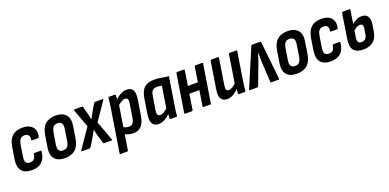

<svg xmlns="http://www.w3.org/2000/svg" viewBox="-6 -1283 4560 2251"><g transform="rotate(-20 2274.5 -157.5)"><path d="M186.9 8Q99.6 8 61.7 -40.8Q23.9 -89.5 37.7 -178.3L60.7 -324Q75.5 -415 121.3 -457.4Q167.2 -499.7 251.1 -499.7Q332.8 -499.7 372.9 -453.5Q412.9 -407.3 394.7 -332.1Q391.7 -320.6 383.2 -320.6H309Q296.7 -320.6 299.1 -332.1Q305.7 -369 290.5 -387.7Q275.4 -406.4 243.3 -406.4Q207 -406.4 189.4 -385.7Q171.7 -364.9 163.1 -314.4L141.3 -177.3Q133.3 -129.6 147.1 -107.2Q161 -84.7 197 -84.7Q231.5 -84.7 248.8 -103.4Q266 -122.2 270.6 -159.6Q272 -171.6 282.6 -171.6H356.9Q368.7 -171.6 367.3 -159.6Q359.9 -76.7 314.3 -34.4Q268.8 8 186.9 8Z M600.1 8Q514.4 8 473.9 -39.6Q433.5 -87.1 447.9 -176.7L471.7 -324.2Q485.7 -414 533.6 -456.9Q581.6 -499.7 664.5 -499.7Q748.6 -499.7 790.1 -452.5Q831.5 -405.2 817.1 -314.6L793.9 -169.1Q779.9 -78.7 732 -35.4Q684 8 600.1 8ZM610.1 -84.7Q646.4 -84.7 664.6 -105.3Q682.9 -125.8 690.9 -174.5L712.7 -312.2Q720.7 -361.7 706.2 -384.1Q691.6 -406.4 654.9 -406.4Q619 -406.4 600.9 -386.2Q582.7 -365.9 574.7 -316.8L552.3 -178.9Q544.7 -131 558.7 -107.9Q572.8 -84.7 610.1 -84.7Z M813.8 0Q808 0 806.4 -3.6Q804.8 -7.2 808.2 -12L974 -253L890.8 -479.8Q889.8 -484.6 892 -488.2Q894.2 -491.7 899 -491.7H990.4Q1001 -491.7 1002.8 -481.4L1024.7 -401.4Q1030.1 -381.2 1035 -358.8Q1040 -336.4 1044.6 -315.2H1046Q1057.4 -336.4 1069.1 -358.7Q1080.8 -381 1092.2 -401.2L1140.2 -481.4Q1145 -491.7 1154 -491.7H1248.2Q1253.6 -491.7 1255.4 -488.4Q1257.2 -485 1253.8 -479.8L1099.6 -254.6L1189.8 -12Q1194.8 0 1181.2 0H1090.4Q1080.6 0 1078.4 -10.4L1051.7 -98.2Q1046.3 -120 1040.4 -142.6Q1034.4 -165.1 1029.6 -188.3H1028.2Q1016.4 -165.5 1003.5 -142.6Q990.6 -119.6 977.8 -98.2L923.2 -9.8Q918.4 0 909.8 0Z M1455.1 8Q1426.4 8 1394.4 -0.1Q1362.4 -8.2 1340.8 -21.8L1353.3 -105.8Q1370.6 -94.8 1391.5 -88.4Q1412.5 -81.9 1431.5 -81.9Q1462 -81.9 1479.3 -102.6Q1496.7 -123.2 1504.3 -169.6L1530.7 -335.3Q1537.1 -372.4 1527.8 -389.2Q1518.5 -406 1494.2 -406Q1473.4 -406 1447.3 -390.2Q1421.2 -374.3 1390.9 -345L1392.2 -415.2Q1433.6 -457.6 1471.4 -478.7Q1509.2 -499.7 1549.1 -499.7Q1605.1 -499.7 1626.6 -462.6Q1648.1 -425.4 1635.7 -347.8L1606.7 -164Q1593.3 -75.8 1556 -33.9Q1518.7 8 1455.1 8ZM1229.3 185Q1217.9 185 1218.9 173.6L1305.5 -369Q1311.3 -406.4 1314.3 -433.2Q1317.3 -460 1318.3 -479.8Q1319.1 -491.7 1330.3 -491.7H1400.8Q1411.2 -491.7 1411.2 -480.4Q1411.6 -464.4 1409.5 -440.5Q1407.4 -416.7 1405 -400.1L1408.5 -368.9L1322.3 173.6Q1320.9 185 1310.7 185Z M1768.9 8Q1713.9 8 1692.3 -31Q1670.7 -70 1683.1 -146.6L1712.5 -332.4Q1726.9 -422 1770.1 -460.9Q1813.2 -499.7 1894.4 -499.7Q1944.9 -499.7 1985.9 -491.1Q2026.9 -482.4 2071.9 -479.1L2015.9 -125Q2009.7 -89.3 2006.3 -61.3Q2002.9 -33.4 2002.1 -11.4Q2001.7 0 1990.1 0H1920.6Q1909.6 0 1909.6 -11.4Q1909.8 -23.6 1910.8 -37Q1911.8 -50.4 1912.8 -64Q1879 -30.2 1843 -11.1Q1806.9 8 1768.9 8ZM1824.2 -85.1Q1844.6 -85.1 1866.6 -98.1Q1888.6 -111 1914.3 -135.5L1956.3 -401.2Q1941.5 -405 1924.9 -407.1Q1908.4 -409.2 1893.1 -409.2Q1858.2 -409.2 1840.1 -390.2Q1821.9 -371.1 1814.9 -325.2L1787.1 -156.1Q1781.3 -121 1789.7 -103.1Q1798.1 -85.1 1824.2 -85.1Z M2330.1 0Q2319.7 0 2321.1 -11L2395.5 -480.2Q2397.5 -491.7 2406.9 -491.7H2490.9Q2501.5 -491.7 2499.5 -480.2L2424.5 -11Q2423.1 0 2413.1 0ZM2101.9 0Q2090.9 0 2092.3 -11L2166.7 -480.2Q2168.7 -491.7 2179.1 -491.7H2262.1Q2272.7 -491.7 2270.7 -480.2L2196.7 -11Q2194.9 0 2184.4 0ZM2213.4 -203.4 2227.4 -294.7H2384L2369.7 -203.4Z M2623.7 8Q2572.3 8 2549.8 -28.1Q2527.3 -64.2 2539.7 -140.4L2593.3 -479.8Q2595.3 -491.7 2605.3 -491.7H2686.7Q2699.1 -491.7 2697.3 -479.8L2645.3 -152.6Q2639.5 -117 2647.7 -101Q2655.9 -85.1 2679.2 -85.1Q2702.2 -85.1 2727.7 -101.9Q2753.2 -118.6 2782.1 -148.9L2782 -80.4Q2746.2 -41.6 2708.1 -16.8Q2670 8 2623.7 8ZM2774.6 0Q2763.2 0 2763.2 -11.4Q2763.4 -29.4 2765.7 -53.1Q2768 -76.8 2770 -95.2L2765.9 -125.1L2822.1 -479.8Q2824.1 -491.7 2834.1 -491.7H2915.5Q2927.5 -491.7 2925.5 -479.8L2868.9 -124.4Q2863.3 -89.9 2859.9 -61.6Q2856.5 -33.4 2855.1 -11.4Q2854.7 0 2844.1 0Z M2907.8 0Q2898.8 0 2902.6 -12.6L3100.4 -479.1Q3105 -491.7 3115.4 -491.7H3213.4Q3223.4 -491.7 3225.2 -478.5L3274.8 -12Q3276.8 0 3264.8 0H3175Q3166 0 3166 -8.6L3151.7 -262.1Q3150.9 -291.1 3150.5 -321.2Q3150.1 -351.3 3149.6 -382.5H3148.2Q3139.2 -350.7 3129.4 -320.9Q3119.6 -291.1 3109.4 -262.1L3013.8 -8.6Q3010 0 3002 0Z M3494.1 8Q3408.4 8 3367.9 -39.6Q3327.5 -87.1 3341.9 -176.7L3365.7 -324.2Q3379.7 -414 3427.6 -456.9Q3475.6 -499.7 3558.5 -499.7Q3642.6 -499.7 3684.1 -452.5Q3725.5 -405.2 3711.1 -314.6L3687.9 -169.1Q3673.9 -78.7 3626 -35.4Q3578 8 3494.1 8ZM3504.1 -84.7Q3540.4 -84.7 3558.6 -105.3Q3576.9 -125.8 3584.9 -174.5L3606.7 -312.2Q3614.7 -361.7 3600.2 -384.1Q3585.6 -406.4 3548.9 -406.4Q3513 -406.4 3494.9 -386.2Q3476.7 -365.9 3468.7 -316.8L3446.3 -178.9Q3438.7 -131 3452.7 -107.9Q3466.8 -84.7 3504.1 -84.7Z M3915.9 8Q3828.6 8 3790.7 -40.8Q3752.9 -89.5 3766.7 -178.3L3789.7 -324Q3804.5 -415 3850.3 -457.4Q3896.2 -499.7 3980.1 -499.7Q4061.8 -499.7 4101.9 -453.5Q4141.9 -407.3 4123.7 -332.1Q4120.7 -320.6 4112.2 -320.6H4038Q4025.7 -320.6 4028.1 -332.1Q4034.7 -369 4019.5 -387.7Q4004.4 -406.4 3972.3 -406.4Q3936 -406.4 3918.4 -385.7Q3900.7 -364.9 3892.1 -314.4L3870.3 -177.3Q3862.3 -129.6 3876.1 -107.2Q3890 -84.7 3926 -84.7Q3960.5 -84.7 3977.8 -103.4Q3995 -122.2 3999.6 -159.6Q4001 -171.6 4011.6 -171.6H4085.9Q4097.7 -171.6 4096.3 -159.6Q4088.9 -76.7 4043.3 -34.4Q3997.8 8 3915.9 8Z M4325.3 8Q4239.6 8 4205.1 -35.1Q4170.7 -78.1 4185.3 -173L4233.3 -480.2Q4235.3 -491.7 4245.7 -491.7H4328.7Q4339.3 -491.7 4337.3 -480.2L4286.1 -153.5Q4280.3 -117 4291.5 -99.4Q4302.8 -81.7 4332.6 -81.7Q4363.1 -81.7 4381.1 -99.2Q4399 -116.6 4404.8 -152.9L4415.6 -220Q4419.9 -250.9 4411.3 -264.5Q4402.8 -278.1 4380.8 -278.1Q4356.9 -278.1 4333.2 -263.3Q4309.4 -248.4 4287.9 -224.8L4299.1 -304Q4327 -329.5 4361 -348.3Q4395 -367.1 4434.3 -367.1Q4483.7 -367.1 4507.8 -333.4Q4531.9 -299.7 4520.9 -227.9L4508.9 -153.7Q4496.5 -72.5 4449.7 -32.3Q4403 8 4325.3 8Z"/></g></svg>

Font: Sofia Sans Condensed
Style: Italic
Weight: 400
Italic angle: -9°
Designer: Botio Nikoltchev, Ani Petrova
Foundry: lettersoup
Version: Version 4.101